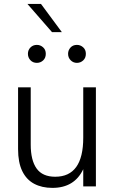

<svg xmlns="http://www.w3.org/2000/svg" viewBox="-20 -928 575 956"><path d="M241 7.5Q188.5 7.5 150 -13Q111.5 -33.5 90.8 -76.2Q70 -119 70 -185.5V-493H133V-208Q133 -130 162.2 -89Q191.5 -48 255 -48Q394.5 -48 394.5 -242.5V-493H457.5V0H394.5V-85.5Q350.5 7.5 241 7.5ZM163.5 -615Q143.5 -615 131.2 -628.5Q119 -642 119 -660Q119 -679 131.8 -691.8Q144.5 -704.5 163.5 -704.5Q181 -704.5 194.5 -692.5Q208 -680.5 208 -660Q208 -639.5 194.8 -627.2Q181.5 -615 163.5 -615ZM363 -615Q344.5 -615 331.8 -628Q319 -641 319 -660Q319 -678 331 -691.2Q343 -704.5 363 -704.5Q380.5 -704.5 394 -692.5Q407.5 -680.5 407.5 -660Q407.5 -639.5 394.2 -627.2Q381 -615 363 -615ZM288 -768H239L116.5 -908.5H184Z"/></svg>

Font: Acari Sans Neue
Style: Regular
Weight: 400
Designer: Alfredo Marco Pradil (font), Cristiano Sobral (main changes)
Foundry: Hanken Design Co. (font), Cristiano Sobral (main changes)
Version: Version 2.459;March 19, 2022;FontCreator 14.0.0.2808 64-bit;